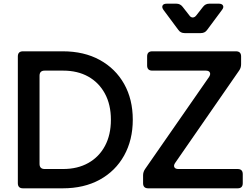

<svg xmlns="http://www.w3.org/2000/svg" viewBox="-20 -1024 1356 1044"><path d="M105 0Q77 0 77 -28V-717Q77 -745 105 -745H321Q437 -745 522.5 -698Q608 -651 655 -567.5Q702 -484 702 -373Q702 -263 655 -178.5Q608 -94 522.5 -47Q437 0 321 0ZM195 -133Q195 -105 223 -105H323Q402 -105 460.5 -138Q519 -171 551 -231Q583 -291 583 -373Q583 -455 550.5 -515Q518 -575 460 -607.5Q402 -640 323 -640H223Q195 -640 195 -612ZM786 0Q758 0 758 -28V-71Q758 -89 769 -105L1117 -606Q1126 -620 1121 -630Q1116 -640 1099 -640H808Q780 -640 780 -668V-717Q780 -745 808 -745H1263Q1291 -745 1291 -717V-675Q1291 -655 1280 -640L933 -139Q923 -125 928 -115Q933 -105 950 -105H1272Q1300 -105 1300 -77V-28Q1300 0 1272 0ZM984 -844Q962 -844 950 -861L869 -970Q859 -984 864 -994Q869 -1004 887 -1004H939Q960 -1004 973 -987L1009 -941Q1017 -929 1028 -929Q1039 -929 1048 -941L1084 -987Q1097 -1004 1118 -1004H1170Q1187 -1004 1192.5 -994Q1198 -984 1187 -970L1106 -861Q1094 -844 1072 -844Z"/></svg>

Font: Pitagon Sans Text SemiBold
Style: Regular
Weight: 600
Designer: Travis Tran
Foundry: Pitagon
Version: Version 1.001; ttfautohint (v1.8.4.7-5d5b);gftools[0.9.26]